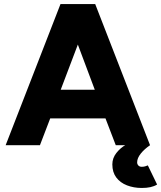

<svg xmlns="http://www.w3.org/2000/svg" viewBox="-20 -720 799 952"><path d="M8 0 280 -700H452L724 0H554L503 -133H229L178 0ZM281 -275H450L366 -499ZM683 212Q643 212 609.5 199Q576 186 556.5 160Q537 134 537 95Q537 64 557 38.5Q577 13 604 -2L724 0Q696 19 678 41.5Q660 64 660 85Q660 94 666 100.5Q672 107 683 107Q693 107 700.5 104.5Q708 102 713 100L759 195Q744 204 725.5 208Q707 212 683 212Z"/></svg>

Font: Figtree ExtraBold
Style: Regular
Weight: 800
Designer: Erik Kennedy
Foundry: Erik Kennedy
Version: Version 2.002